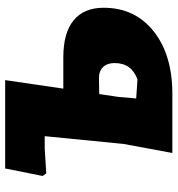

<svg xmlns="http://www.w3.org/2000/svg" viewBox="8 -695 687 743"><g transform="rotate(-90 351.5 -323.5)"><path d="M131 0 166 -189 196 -494H149L52 -488L42 -502L71 -647H413L380 -422H501Q596 -422 644.5 -382Q693 -342 693 -266Q693 -145 602 -72.5Q511 0 359 0ZM348 -209 342 -140 415 -135Q479 -157 479 -224Q479 -252 463 -268.5Q447 -285 417 -284L359 -283Z"/></g></svg>

Font: Alegreya Sans SC Black
Style: Italic
Weight: 900
Italic angle: -7°
Designer: Juan Pablo del Peral
Foundry: Huerta Tipografica
Version: Version 2.007